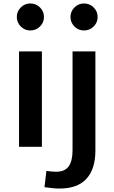

<svg xmlns="http://www.w3.org/2000/svg" viewBox="-20 -848 658 1109"><path d="M77 0ZM77 -750Q77 -782 100 -805Q123 -828 155 -828Q188 -828 211 -805Q234 -782 234 -750Q234 -718 211 -695Q188 -672 155 -672Q123 -672 100 -695Q77 -718 77 -750ZM90 -551H222V0H90ZM387 -750Q387 -782 410 -805Q433 -828 465 -828Q498 -828 521 -805Q544 -782 544 -750Q544 -718 521 -695Q498 -672 465 -672Q433 -672 410 -695Q387 -718 387 -750ZM237 233 248 139Q281 144 305 144Q354 144 376.5 113Q399 82 399 20V-551H531V22Q531 128 479.5 184.5Q428 241 324 241Q288 241 237 233Z"/></svg>

Font: MartelSansBold
Style: Bold
Weight: 700
Designer: Dan Reynolds and Mathieu Réguer
Foundry: Dan Reynolds and Mathieu Réguer
Version: Version 1.002; ttfautohint (v1.1) -l 5 -r 5 -G 72 -x 0 -D la